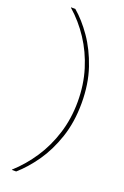

<svg xmlns="http://www.w3.org/2000/svg" viewBox="-179 -864 686 1061"><g transform="rotate(20 163.5 -333.0)"><path d="M68 145H43V143Q105 87 153 14.5Q201 -58 228.5 -146Q256 -234 256 -333Q256 -433 229 -520.5Q202 -608 154 -681Q106 -754 43 -809V-811H68Q121 -766 169 -697Q217 -628 248 -537Q279 -446 279 -333Q279 -221 248 -129.5Q217 -38 169 30.5Q121 99 68 145Z"/></g></svg>

Font: DM Sans 24pt Thin
Style: Regular
Weight: 250
Designer: Colophon Foundry, Jonny Pinhorn
Foundry: Colophon Foundry
Version: Version 4.004;gftools[0.9.30]